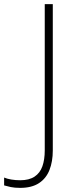

<svg xmlns="http://www.w3.org/2000/svg" viewBox="-114 -734 374 931"><path d="M-16 177Q-43 177 -62 173Q-81 169 -94 165V127Q-80 133 -59.5 136.5Q-39 140 -16 140Q27 140 53.5 122.5Q80 105 91.5 72.5Q103 40 103 -5V-714H142V-4Q142 49 126 90Q110 131 75 154Q40 177 -16 177Z"/></svg>

Font: Noto Sans Khmer ExtraLight
Style: Regular
Weight: 250
Version: Version 2.003